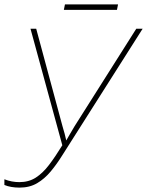

<svg xmlns="http://www.w3.org/2000/svg" viewBox="-33 -845 670 875"><path d="M56 10Q16 10 -13 -2V-28Q20 -15 55 -15Q98 -15 130 -35.5Q162 -56 190.5 -93.5Q219 -131 251 -183L106 -714H132L252 -269Q257 -253 261.5 -236Q266 -219 269 -205Q277 -218 287.5 -237Q298 -256 307 -270L588 -714H617L252 -139Q226 -97 198 -63.5Q170 -30 136 -10Q102 10 56 10ZM258 -800 263 -825H505L500 -800Z"/></svg>

Font: Noto Sans Thin
Style: Italic
Weight: 100
Italic angle: -12°
Designer: Monotype Design Team
Foundry: Monotype Imaging Inc.
Version: Version 2.013; ttfautohint (v1.8.4.7-5d5b)